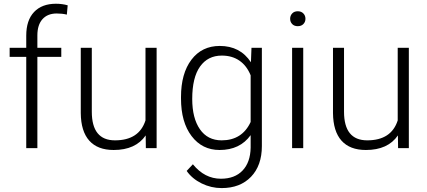

<svg xmlns="http://www.w3.org/2000/svg" viewBox="-20 -780 2248 1011"><path d="M118.2 0V-480.5H30.8V-528.3H118.2V-592.3Q118.2 -673.3 159.4 -716.8Q200.7 -760.3 274.4 -760.3Q307.6 -760.3 336.4 -752L332 -703.1Q307.6 -709 278.8 -709Q230.5 -709 203.6 -679Q176.8 -648.9 176.8 -593.8V-528.3H302.7V-480.5H176.8V0Z M747.1 -66.9Q694.3 9.8 578.6 9.8Q494.1 9.8 450.2 -39.3Q406.2 -88.4 405.3 -184.6V-528.3H463.4V-191.9Q463.4 -41 585.4 -41Q712.4 -41 746.1 -146V-528.3H804.7V0H748Z M933.1 -269Q933.1 -393.1 988 -465.6Q1043 -538.1 1137.2 -538.1Q1245.1 -538.1 1301.3 -452.1L1304.2 -528.3H1358.9V-10.7Q1358.9 91.3 1301.8 150.9Q1244.6 210.4 1147 210.4Q1091.8 210.4 1041.7 185.8Q991.7 161.1 962.9 120.1L995.6 85Q1057.6 161.1 1143.1 161.1Q1216.3 161.1 1257.3 117.9Q1298.3 74.7 1299.8 -2V-68.4Q1243.7 9.8 1136.2 9.8Q1044.4 9.8 988.8 -63.5Q933.1 -136.7 933.1 -261.2ZM992.2 -258.8Q992.2 -157.7 1032.7 -99.4Q1073.2 -41 1147 -41Q1254.9 -41 1299.8 -137.7V-383.3Q1279.3 -434.1 1240.7 -460.7Q1202.1 -487.3 1147.9 -487.3Q1074.2 -487.3 1033.2 -429.4Q992.2 -371.6 992.2 -258.8Z M1576.7 0H1518.1V-528.3H1576.7ZM1507.8 -681.2Q1507.8 -697.8 1518.6 -709.2Q1529.3 -720.7 1547.9 -720.7Q1566.4 -720.7 1577.4 -709.2Q1588.4 -697.8 1588.4 -681.2Q1588.4 -664.6 1577.4 -653.3Q1566.4 -642.1 1547.9 -642.1Q1529.3 -642.1 1518.6 -653.3Q1507.8 -664.6 1507.8 -681.2Z M2075.2 -66.9Q2022.5 9.8 1906.7 9.8Q1822.3 9.8 1778.3 -39.3Q1734.4 -88.4 1733.4 -184.6V-528.3H1791.5V-191.9Q1791.5 -41 1913.6 -41Q2040.5 -41 2074.2 -146V-528.3H2132.8V0H2076.2Z"/></svg>

Font: Vazir Thin UI
Style: Thin-UI
Weight: 100
Designer: Saber Rastikerdar
Foundry: Saber Rastikerdar
Version: Version 30.0.0